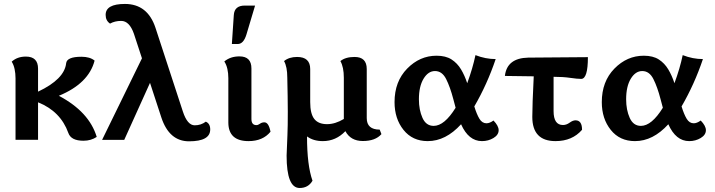

<svg xmlns="http://www.w3.org/2000/svg" viewBox="-20 -712 3643 978"><path d="M173.8 -245.1Q308.1 -308.6 316.9 -389.6Q320.3 -422.9 395 -422.9Q438 -422.9 461.9 -403.3Q431.6 -286.6 279.8 -224.1Q434.1 -142.6 472.7 -14.6Q443.4 4.9 405.3 4.9Q341.8 4.9 328.1 -34.7Q288.6 -145 173.8 -190.9V0H59.1V-313Q59.1 -337.9 54.4 -359.9Q49.8 -381.8 39.6 -397.9Q67.9 -423.8 111.8 -423.8Q173.8 -423.8 173.8 -362.3Z M911.6 -143.6Q934.6 -73.7 971.7 -73.7Q1003.9 -73.7 1028.3 -92.3Q1050.8 -82.5 1050.8 -52.7Q1050.8 7.8 942.9 7.8Q841.8 7.8 801.8 -113.8L744.1 -290L612.8 0.5H500L703.1 -415L662.1 -540Q639.2 -605.5 597.2 -605.5Q564.9 -605.5 540.5 -591.8Q518.1 -606.9 518.1 -636.2Q518.1 -691.9 616.2 -691.9Q731.9 -691.9 772 -570.3Z M1260.7 -106Q1260.7 -74.7 1286.1 -74.7Q1294.4 -74.7 1304.2 -81.8Q1314 -88.9 1326.7 -88.9Q1348.6 -88.9 1357.9 -41Q1318.8 6.8 1246.1 6.8Q1144 6.8 1143.1 -86.9V-314Q1143.1 -338.9 1138.2 -360.8Q1133.3 -382.8 1122.6 -398.9Q1153.3 -424.8 1199.7 -424.8Q1260.7 -424.8 1260.7 -363.3ZM1190.9 -487.8H1161.1L1170.9 -634.8Q1173.8 -683.6 1226.6 -683.6H1279.3L1235.4 -536.6Q1220.7 -487.8 1190.9 -487.8Z M1506.3 245.6Q1439.9 245.6 1439.9 80.6Q1439.9 69.3 1444.1 -23.7Q1448.2 -116.7 1443.4 -315.9Q1443.4 -372.1 1426.8 -400.9Q1452.6 -421.9 1493.2 -421.9Q1560.1 -421.9 1560.1 -360.4V-191.9Q1560.1 -132.8 1580.8 -106.2Q1601.6 -79.6 1646 -79.6Q1687.5 -79.6 1731.4 -106V-315.9Q1731.4 -370.1 1713.9 -400.9Q1739.7 -421.9 1786.1 -421.9Q1848.1 -421.9 1848.1 -360.4V-110.4Q1848.1 -51.8 1914.1 -51.8L1922.9 -28.8Q1892.1 6.3 1828.1 6.3Q1766.1 6.3 1739.3 -43.9Q1690.9 6.8 1624.5 6.8Q1576.2 6.8 1543.9 -17.1Q1543.9 129.9 1571.8 208.5Q1550.3 245.6 1506.3 245.6Z M2435.1 6.8Q2366.7 6.8 2328.6 -79.1Q2250.5 6.8 2158.7 6.8Q2081.1 6.8 2035.4 -50.3Q1989.7 -107.4 1989.7 -191.9Q1989.7 -296.9 2054 -362.5Q2118.2 -428.2 2203.6 -428.2Q2250.5 -428.2 2280 -409.2Q2309.6 -390.1 2328.4 -358.6Q2347.2 -327.1 2359.9 -288.1Q2387.7 -363.8 2401.9 -431.2Q2453.1 -411.1 2504.9 -411.1Q2461.4 -282.2 2396 -169.9Q2408.2 -129.9 2422.1 -106.9Q2436 -84 2458 -84Q2474.1 -84 2493.7 -98.1Q2520 -70.8 2520 -48.8Q2520 -24.9 2493.7 -9Q2467.3 6.8 2435.1 6.8ZM2189 -70.8Q2243.7 -70.8 2300.8 -163.1L2289.1 -207Q2272.9 -269 2252.4 -309.6Q2231.9 -350.1 2195.8 -350.1Q2161.1 -350.1 2137.5 -311Q2113.8 -272 2113.8 -206.1Q2113.8 -151.9 2132.1 -111.3Q2150.4 -70.8 2189 -70.8Z M2809.6 6.8Q2691.4 6.8 2691.4 -116.7Q2691.4 -175.8 2698.7 -323.2L2551.8 -325.2Q2562 -416 2670.4 -418.5L2974.6 -420.9Q2974.6 -310.1 2940.4 -310.1Q2920.9 -310.1 2884.5 -315.4Q2848.1 -320.8 2799.8 -320.8V-146Q2799.8 -75.2 2847.7 -75.2Q2865.2 -75.2 2881.6 -87.2Q2897.9 -99.1 2911.6 -99.1Q2944.8 -99.1 2944.8 -50.8Q2895 6.8 2809.6 6.8Z M3490.7 6.8Q3422.4 6.8 3384.3 -79.1Q3306.2 6.8 3214.4 6.8Q3136.7 6.8 3091.1 -50.3Q3045.4 -107.4 3045.4 -191.9Q3045.4 -296.9 3109.6 -362.5Q3173.8 -428.2 3259.3 -428.2Q3306.2 -428.2 3335.7 -409.2Q3365.2 -390.1 3384 -358.6Q3402.8 -327.1 3415.5 -288.1Q3443.4 -363.8 3457.5 -431.2Q3508.8 -411.1 3560.5 -411.1Q3517.1 -282.2 3451.7 -169.9Q3463.9 -129.9 3477.8 -106.9Q3491.7 -84 3513.7 -84Q3529.8 -84 3549.3 -98.1Q3575.7 -70.8 3575.7 -48.8Q3575.7 -24.9 3549.3 -9Q3522.9 6.8 3490.7 6.8ZM3244.6 -70.8Q3299.3 -70.8 3356.4 -163.1L3344.7 -207Q3328.6 -269 3308.1 -309.6Q3287.6 -350.1 3251.5 -350.1Q3216.8 -350.1 3193.1 -311Q3169.4 -272 3169.4 -206.1Q3169.4 -151.9 3187.7 -111.3Q3206.1 -70.8 3244.6 -70.8Z"/></svg>

Font: Bainsley
Style: Bold
Weight: 700
Designer: Paul James MIller
Foundry: High-Logic / Made with FontCreator
Version: Version 1.411;March 28, 2021;FontCreator 13.0.0.2683 64-bit